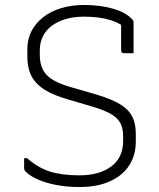

<svg xmlns="http://www.w3.org/2000/svg" viewBox="-20 -736 640 772"><path d="M317 -716Q382 -716 433 -701.5Q484 -687 509 -661Q514 -657 515.5 -653.5Q517 -650 517 -645Q517 -625 517 -604Q517 -583 517 -562.5Q517 -542 517 -522Q507 -522 497.5 -522Q488 -522 478 -522Q473 -522 470 -525Q467 -528 467 -533Q467 -550 467 -566.5Q467 -583 467 -599.5Q467 -616 467 -633Q467 -650 467 -666L494 -614Q469 -641 425 -655Q381 -669 317 -669Q277 -669 244.5 -659.5Q212 -650 188.5 -632.5Q165 -615 152.5 -590Q140 -565 140 -534V-515Q140 -484 150.5 -460Q161 -436 187 -418.5Q213 -401 260 -387L357 -359Q402 -346 434.5 -331.5Q467 -317 487 -299Q507 -281 516.5 -256.5Q526 -232 526 -198V-166Q526 -112 499.5 -71Q473 -30 422 -7Q371 16 299 16Q250 16 207.5 8Q165 0 133 -14Q101 -28 83 -46Q79 -50 78 -53.5Q77 -57 77 -61Q77 -68 77 -74.5Q77 -81 77 -87.5Q77 -94 77 -100H89Q133 -61 181.5 -46Q230 -31 299 -31Q379 -31 427 -66.5Q475 -102 475 -169V-189Q475 -221 463.5 -242Q452 -263 424.5 -278.5Q397 -294 349 -308L251 -337Q206 -350 175.5 -366Q145 -382 126 -402.5Q107 -423 98.5 -449Q90 -475 90 -509V-539Q90 -579 107 -611.5Q124 -644 154.5 -667.5Q185 -691 226.5 -703.5Q268 -716 317 -716Z"/></svg>

Font: Recursive Monospace Light
Style: Regular
Weight: 300
Version: Version 1.047